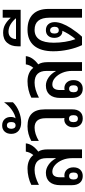

<svg xmlns="http://www.w3.org/2000/svg" viewBox="487 -1284 803 1818"><g transform="rotate(-90 889.0 -374.5)"><path d="M132 7Q91 7 68 -20Q45 -47 45 -97V-205Q45 -271 75.5 -306.5Q106 -342 163 -342Q201 -342 237.5 -317.5Q274 -293 299 -248H301V-336Q301 -449 190 -449Q158 -449 123.5 -439Q89 -429 48 -408V-480Q81 -497 121.5 -506.5Q162 -516 203 -516Q245 -516 278 -501.5Q311 -487 330 -461Q357 -492 363 -532H441Q435 -469 363 -414Q384 -384 384 -325V0H301V-95Q301 -144 283.5 -186Q266 -228 236.5 -254.5Q207 -281 173 -281Q120 -281 120 -208V-172Q120 -168 120 -165Q128 -167 137 -167Q171 -167 192.5 -143.5Q214 -120 214 -81Q214 -40 191.5 -16.5Q169 7 132 7ZM132 -39Q165 -39 165 -80Q165 -122 132 -122Q99 -122 99 -80Q99 -39 132 -39Z M677 7Q638 7 615.5 -17Q593 -41 593 -82Q593 -120 614 -144Q635 -168 667 -168Q674 -168 681 -166Q679 -177 679 -196V-346Q679 -449 590 -449Q532 -449 464 -409V-480Q530 -516 603 -516Q763 -516 763 -353V-91Q763 -45 740.5 -19Q718 7 677 7ZM675 -39Q708 -39 708 -81Q708 -123 675 -123Q642 -123 642 -81Q642 -39 675 -39Z M640 -576Q591 -576 562 -599Q531 -624 531 -670Q531 -709 552.5 -732.5Q574 -756 610 -756Q647 -756 669 -734Q691 -712 691 -674Q691 -646 678 -629Q716 -635 758.5 -665Q801 -695 827 -735H830V-654Q795 -618 742.5 -597Q690 -576 640 -576ZM611 -629Q643 -629 643 -670Q643 -711 611 -711Q595 -711 587 -699.5Q579 -688 579 -670Q579 -651 587 -640Q595 -629 611 -629Z M958 7Q917 7 894 -20Q871 -47 871 -97V-205Q871 -271 901.5 -306.5Q932 -342 989 -342Q1027 -342 1063.5 -317.5Q1100 -293 1125 -248H1127V-336Q1127 -449 1016 -449Q984 -449 949.5 -439Q915 -429 874 -408V-480Q907 -497 947.5 -506.5Q988 -516 1029 -516Q1071 -516 1104 -501.5Q1137 -487 1156 -461Q1183 -492 1189 -532H1267Q1261 -469 1189 -414Q1210 -384 1210 -325V0H1127V-95Q1127 -144 1109.5 -186Q1092 -228 1062.5 -254.5Q1033 -281 999 -281Q946 -281 946 -208V-172Q946 -168 946 -165Q954 -167 963 -167Q997 -167 1018.5 -143.5Q1040 -120 1040 -81Q1040 -40 1017.5 -16.5Q995 7 958 7ZM958 -39Q991 -39 991 -80Q991 -122 958 -122Q925 -122 925 -80Q925 -39 958 -39Z M1371 0Q1344 -57 1328.5 -129Q1313 -201 1313 -271Q1313 -390 1365 -453Q1417 -516 1517 -516Q1613 -516 1663.5 -465Q1714 -414 1714 -318V0H1631V-308Q1631 -449 1516 -449Q1394 -449 1394 -267Q1394 -215 1402.5 -161Q1411 -107 1427 -64H1429Q1440 -75 1451.5 -91Q1463 -107 1477 -129Q1485 -143 1493 -157.5Q1501 -172 1507 -186H1502Q1474 -186 1457 -207Q1440 -228 1440 -262Q1440 -299 1459.5 -320.5Q1479 -342 1513 -342Q1548 -342 1568.5 -319.5Q1589 -297 1589 -258Q1589 -195 1532 -105Q1511 -73 1491 -47Q1471 -21 1451 0ZM1512 -220Q1545 -220 1545 -261Q1545 -279 1536 -290.5Q1527 -302 1512 -302Q1481 -302 1481 -261Q1481 -220 1512 -220Z M1360 -581V-608Q1360 -671 1393.5 -709Q1427 -747 1488 -747Q1534 -747 1568 -727Q1602 -707 1628 -677H1631V-751H1706V-581ZM1429 -625H1626Q1601 -656 1568 -676Q1535 -696 1499 -696Q1465 -696 1447 -675.5Q1429 -655 1429 -625Z"/></g></svg>

Font: Noto Sans Thai Looped UI Narrow
Style: Regular
Weight: 400
Width: 4
Designer: Cadson Demak Team
Foundry: Cadson Demak Co., Ltd.
Version: Version 1.000